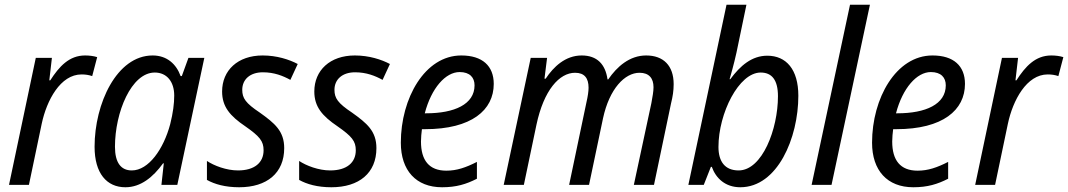

<svg xmlns="http://www.w3.org/2000/svg" viewBox="-20 -780 4506 810"><path d="M18 0H102L156 -258C177 -357 235 -466 324 -466C340 -466 354 -464 369 -459L390 -539C374 -544 356 -546 339 -546C272 -546 230 -500 192 -441H188L199 -536H131Z M509 10C574 10 626 -33 668 -91H671L661 0H728L842 -536H775L747 -459H742C724 -509 685 -546 624 -546C472 -546 379 -342 379 -161C379 -49 430 10 509 10ZM536 -61C490 -61 465 -94 465 -161C465 -306 534 -474 633 -474C684 -474 715 -435 715 -377C715 -343 710 -304 698 -256C670 -151 607 -61 536 -61Z M989 10C1106 10 1179 -50 1179 -155C1179 -227 1139 -260 1076 -305C1016 -345 1002 -366 1002 -401C1002 -445 1035 -475 1089 -475C1137 -475 1174 -460 1205 -443L1236 -510C1200 -529 1148 -546 1088 -546C983 -546 917 -483 917 -394C917 -330 950 -291 1015 -247C1075 -205 1092 -185 1092 -146C1092 -94 1054 -61 984 -61C935 -61 883 -81 853 -101V-21C885 -3 930 10 989 10Z M1378 10C1495 10 1568 -50 1568 -155C1568 -227 1528 -260 1465 -305C1405 -345 1391 -366 1391 -401C1391 -445 1424 -475 1478 -475C1526 -475 1563 -460 1594 -443L1625 -510C1589 -529 1537 -546 1477 -546C1372 -546 1306 -483 1306 -394C1306 -330 1339 -291 1404 -247C1464 -205 1481 -185 1481 -146C1481 -94 1443 -61 1373 -61C1324 -61 1272 -81 1242 -101V-21C1274 -3 1319 10 1378 10Z M1845 10C1905 10 1947 -3 1992 -26V-97C1945 -73 1907 -60 1863 -60C1790 -60 1756 -104 1756 -183C1756 -200 1758 -219 1760 -235H1773C1970 -235 2063 -316 2063 -426C2063 -502 2015 -546 1926 -546C1772 -546 1671 -365 1671 -178C1671 -61 1735 10 1845 10ZM1778 -302H1772C1800 -409 1860 -476 1919 -476C1962 -476 1982 -453 1982 -420C1982 -340 1897 -302 1778 -302Z M2105 0H2190L2243 -253C2274 -400 2340 -473 2406 -473C2446 -473 2463 -450 2463 -410C2463 -395 2460 -374 2454 -348L2381 0H2465L2524 -281C2551 -406 2616 -473 2678 -473C2718 -473 2737 -450 2737 -412C2737 -394 2733 -373 2728 -345L2654 0H2739L2811 -344C2818 -372 2822 -397 2822 -425C2822 -503 2779 -546 2706 -546C2636 -546 2583 -499 2546 -445H2543C2534 -509 2499 -546 2434 -546C2365 -546 2315 -498 2282 -448H2277L2288 -536H2219Z M3103 10C3260 10 3348 -198 3348 -376C3348 -487 3297 -545 3217 -545C3152 -545 3103 -503 3061 -446H3058C3061 -456 3076 -508 3087 -558L3129 -760H3045L2884 0H2949L2979 -76H2983C3000 -28 3040 10 3103 10ZM3096 -61C3038 -61 3011 -99 3011 -160C3011 -302 3097 -474 3189 -474C3237 -474 3262 -442 3262 -374C3262 -236 3196 -61 3096 -61Z M3404 0H3488L3650 -760H3566Z M3833 10C3893 10 3935 -3 3980 -26V-97C3933 -73 3895 -60 3851 -60C3778 -60 3744 -104 3744 -183C3744 -200 3746 -219 3748 -235H3761C3958 -235 4051 -316 4051 -426C4051 -502 4003 -546 3914 -546C3760 -546 3659 -365 3659 -178C3659 -61 3723 10 3833 10ZM3766 -302H3760C3788 -409 3848 -476 3907 -476C3950 -476 3970 -453 3970 -420C3970 -340 3885 -302 3766 -302Z M4094 0H4178L4232 -258C4253 -357 4311 -466 4400 -466C4416 -466 4430 -464 4445 -459L4466 -539C4450 -544 4432 -546 4415 -546C4348 -546 4306 -500 4268 -441H4264L4275 -536H4207Z"/></svg>

Font: Noto Sans SemiCondensed
Style: Italic
Weight: 400
Width: 4
Italic angle: -12°
Designer: Monotype Design Team
Foundry: Monotype Imaging Inc.
Version: Version 2.013